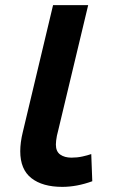

<svg xmlns="http://www.w3.org/2000/svg" viewBox="-20 -713 441 749"><path d="M223 16Q146 16 102.5 -18Q59 -52 59 -123Q59 -140 61.5 -159Q64 -178 69 -198L187 -693H324L207 -204Q204 -194 202 -183.5Q200 -173 199 -164.5Q198 -156 198 -149Q198 -122 215 -110Q232 -98 259 -98Q281 -98 301.5 -102.5Q322 -107 336 -112L340 -6Q310 5 280.5 10.5Q251 16 223 16Z"/></svg>

Font: Ubuntu Sans
Style: Bold Italic
Weight: 700
Italic angle: -13.5°
Designer: Dalton Maag Ltd
Foundry: Dalton Maag Ltd
Version: Version 1.006